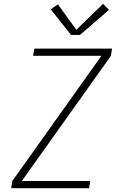

<svg xmlns="http://www.w3.org/2000/svg" viewBox="-20 -991 640 1011"><path d="M39 0 45 -38 514 -697H154L161 -735H570L564 -697L95 -38H455L449 0ZM354 -807 247 -942 285 -968 382 -834 523 -971 554 -939 401 -807Z"/></svg>

Font: Iosevka SS04 XLt Ex Obl
Style: Regular
Weight: 200
Width: 7
Italic angle: -9°
Monospace: yes
Designer: Belleve Invis
Foundry: Belleve Invis
Version: Version 19.0.0; ttfautohint (v1.8.4)